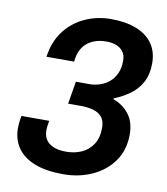

<svg xmlns="http://www.w3.org/2000/svg" viewBox="-80 -766 737 846"><g transform="rotate(10 288.0 -343.0)"><path d="M259 12Q183 12 131.5 -8Q80 -28 54 -65.5Q28 -103 28 -153Q28 -163 29 -175.5Q30 -188 34 -209H158Q155 -192 154 -182.5Q153 -173 153 -167Q153 -128 179.5 -108Q206 -88 255 -88Q293 -88 324 -102Q355 -116 374 -145Q393 -174 393 -219Q393 -251 378 -268Q363 -285 338 -291.5Q313 -298 284 -298H227L244 -399H304Q328 -399 351 -406.5Q374 -414 392.5 -429.5Q411 -445 422 -469Q433 -493 433 -526Q433 -551 421.5 -566.5Q410 -582 390.5 -589.5Q371 -597 346 -597Q312 -597 286 -585.5Q260 -574 244 -552.5Q228 -531 223 -501L221 -485H97L101 -506Q113 -565 148 -608Q183 -651 235.5 -674.5Q288 -698 350 -698Q415 -698 462.5 -679.5Q510 -661 535.5 -625Q561 -589 561 -537Q561 -487 542 -452Q523 -417 491 -394Q459 -371 421 -356L420 -352Q463 -337 490.5 -302Q518 -267 518 -211Q518 -142 483 -92Q448 -42 389 -15Q330 12 259 12Z"/></g></svg>

Font: Archivo SemiBold SemiBold
Style: Italic
Weight: 600
Italic angle: -10°
Version: Version 2.001